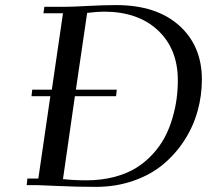

<svg xmlns="http://www.w3.org/2000/svg" viewBox="-20 -729 815 756"><path d="M85 0 87.9 -25.9H130.9L178.2 -350.1H104L106.9 -376H184.1L228 -676.8H150.9L154.8 -702.1H230Q264.2 -702.1 326.4 -705.6Q388.7 -709 437 -709Q595.2 -709 685.1 -628.9Q774.9 -548.8 774.9 -416Q774.9 -352.1 757.8 -291Q740.7 -230 705.8 -176Q670.9 -122.1 621.8 -81.3Q572.8 -40.5 504.4 -16.8Q436 6.8 356.9 6.8Q283.2 6.8 210.9 3.4Q138.7 0 127.9 0ZM228 -23.9Q269 -19 319.8 -19Q379.4 -19 429.7 -32.2Q480 -45.4 516.4 -68.1Q552.7 -90.8 581.5 -122.3Q610.4 -153.8 628.7 -188.5Q647 -223.1 658.7 -262.9Q670.4 -302.7 675.3 -339.4Q680.2 -376 680.2 -413.1Q680.2 -536.1 601.8 -609.6Q523.4 -683.1 389.2 -683.1Q363.3 -683.1 323.2 -678.2L278.8 -376H439.9L437 -350.1H274.9Z"/></svg>

Font: Dehuti Alt
Style: Bold-Italic
Weight: 700
Version: Version 1.2